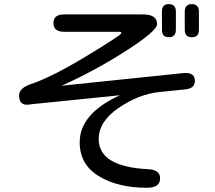

<svg xmlns="http://www.w3.org/2000/svg" viewBox="-20 -847 1040 928"><path d="M559.6 -386.7 127.9 -342.8 113.3 -340.8Q72.3 -338.9 72.3 -385.7Q72.3 -419.9 126 -439.5Q225.6 -471.7 396 -574.7Q566.4 -677.7 566.4 -686.5Q566.4 -693.4 558.6 -693.4H290Q238.3 -693.4 238.3 -735.4Q238.3 -777.3 290 -777.3H670.9Q739.3 -777.3 739.3 -730.5Q739.3 -697.3 586.4 -599.6Q433.6 -502 277.3 -432.6L869.1 -494.1H879.9Q921.9 -494.1 921.9 -455.1Q921.9 -419.9 876 -415L750 -402.3Q650.4 -391.6 553.7 -325.7Q457 -259.8 457 -174.8Q457 -41 696.3 -29.3Q753.9 -26.4 753.9 14.6Q753.9 60.5 690.4 60.5Q549.8 60.5 457.5 4.4Q365.2 -51.8 365.2 -159.2Q365.2 -297.9 559.6 -386.7ZM873 -791Q873 -827.1 907.2 -827.1Q941.4 -827.1 941.4 -791V-703.1Q941.4 -667 907.2 -667Q873 -667 873 -703.1ZM762.7 -791Q762.7 -827.1 795.9 -827.1Q830.1 -827.1 830.1 -791V-703.1Q830.1 -667 795.9 -667Q762.7 -667 762.7 -703.1Z"/></svg>

Font: MotoyaLMaru
Style: W3 mono
Weight: 400
Version: Version 1.01